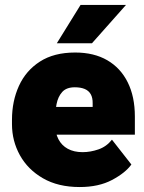

<svg xmlns="http://www.w3.org/2000/svg" viewBox="-20 -752 588 782"><path d="M304.7 9.8Q216.8 9.8 155 -25.9Q93.3 -61.5 61 -119.9Q28.8 -178.2 28.8 -246.1V-264.2Q28.8 -339.8 57.1 -402.1Q85.4 -464.4 142.6 -501.2Q199.7 -538.1 286.1 -538.1Q362.8 -538.1 417 -506.6Q471.2 -475.1 500.2 -416.7Q529.3 -358.4 529.3 -277.3V-203.6H94.7V-316.4H357.4V-330.6Q357.9 -353.5 349.6 -368.2Q341.3 -382.8 325 -389.6Q308.6 -396.5 284.7 -396.5Q250.5 -396.5 233.4 -377.4Q216.3 -358.4 210.4 -328.4Q204.6 -298.3 204.6 -264.2V-246.1Q204.6 -210.9 217.8 -185.3Q231 -159.7 256.1 -146Q281.2 -132.3 316.4 -132.3Q348.6 -132.3 381.1 -143.6Q413.6 -154.8 436 -183.1L515.1 -82Q490.7 -47.9 436.3 -19Q381.8 9.8 304.7 9.8ZM308.1 -731.9H493.2L354.5 -575.7H211.4Z"/></svg>

Font: Heebo Black
Style: Regular
Weight: 900
Designer: Oded Ezer
Foundry: Ezer Type House
Version: Version 3.100